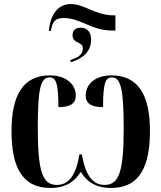

<svg xmlns="http://www.w3.org/2000/svg" viewBox="-20 -920 799 950"><path d="M222 -767H232L234 -777C239 -808 251 -831 295 -831C377 -831 434 -769 533 -769H551V-844H544C450 -844 399 -900 330 -900C266 -900 228 -846 222 -767ZM329 -623V-612C403 -633 431 -677 431 -723C431 -763 410 -783 379 -783C357 -783 339 -772 339 -746C339 -701 390 -718 390 -680C390 -647 361 -634 329 -623ZM229 10C310 10 352 -26 380 -70C404 -28 447 10 531 10C672 10 722 -99 722 -272C722 -452 663 -547 531 -547C452 -547 404 -504 404 -447C404 -408 432 -390 490 -390C490 -508 501 -537 534 -537C577 -537 592 -481 592 -284C592 -71 569 -5 498 -5C438 -5 403 -53 385 -156H373C356 -52 320 -5 261 -5C191 -5 167 -69 167 -285C167 -475 179 -537 225 -537C257 -537 269 -510 269 -390C327 -390 355 -407 355 -447C355 -504 306 -547 227 -547C95 -547 37 -451 37 -271C37 -101 85 10 229 10Z"/></svg>

Font: Noto Serif Display ExtraCondensed
Style: Bold
Weight: 700
Width: 2
Designer: Monotype Design Team
Foundry: Monotype Imaging Inc.
Version: Version 2.009